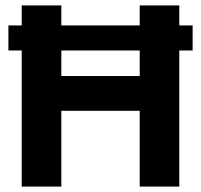

<svg xmlns="http://www.w3.org/2000/svg" viewBox="-20 -688 741 708"><path d="M60.1 0V-501.9H11V-594.2H60.1V-668H206.1V-594.2H495.2V-668H641.2V-594.2H690.3V-501.9H641.2V0H495.2V-279.4H206.1V0ZM206.1 -407.6H495.2V-501.9H206.1Z"/></svg>

Font: Atkinson Hyperlegible Next
Style: Regular
Weight: 400
Designer: Elliott Scott, Megan Eiswerth, Linus Boman, Theodore Petrosky, Letters from Sweden
Foundry: Applied Design Works, Letters from Sweden
Version: Version 2.001